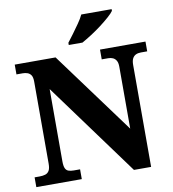

<svg xmlns="http://www.w3.org/2000/svg" viewBox="-98 -1016 994 1102"><g transform="rotate(-10 399.0 -465.5)"><path d="M24 0V-57H53Q72 -57 86.5 -61.5Q101 -66 109 -79.5Q117 -93 117 -120V-598Q117 -624 109 -636Q101 -648 88 -652.5Q75 -657 61 -657H24V-714H262L613 -237V-598Q613 -621 605.5 -633.5Q598 -646 586 -651.5Q574 -657 559 -657H521V-714H786V-657H749Q732 -657 719.5 -651Q707 -645 700 -631.5Q693 -618 693 -594V0H593L197 -541V-120Q197 -93 203 -79.5Q209 -66 221.5 -61.5Q234 -57 252 -57H289V0ZM349 -784Q364 -803 383 -829Q402 -855 421 -882Q440 -909 450 -931H627V-921Q618 -908 595.5 -888Q573 -868 544 -846Q515 -824 484.5 -804.5Q454 -785 429 -771H349Z"/></g></svg>

Font: Noto Serif Ethiopic ExtraBold
Style: Regular
Weight: 800
Version: Version 2.102